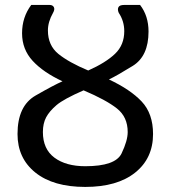

<svg xmlns="http://www.w3.org/2000/svg" viewBox="-20 -737 680 765"><path d="M488.8 -210.9Q488.8 -271 445.8 -304.9Q402.8 -338.9 313 -377Q233.4 -342.3 205.1 -318.1Q176.8 -293.9 163.8 -269.5Q150.9 -245.1 150.9 -210.9Q150.9 -143.1 196.8 -108.9Q242.7 -74.7 319.8 -74.7Q439.9 -74.7 464.4 -125.7Q488.8 -176.8 488.8 -210.9ZM571.8 -611.3Q571.8 -513.2 508.8 -474.4Q445.8 -435.5 414.1 -420.4Q499.5 -380.4 544.7 -332.3Q589.8 -284.2 589.8 -203.1Q589.8 -106 518.3 -49.1Q446.8 7.8 319.6 7.8Q192.4 7.8 121.1 -49.3Q49.8 -106.4 49.8 -203.1Q49.8 -314.9 121.6 -356.2Q193.4 -397.5 229 -413.1Q152.3 -448.7 110.1 -494.6Q67.9 -540.5 67.9 -604.5Q67.9 -668.5 104.5 -717.3H177.7Q189.9 -717.3 194.6 -708.5Q199.2 -699.7 191.4 -686Q170.9 -649.9 170.9 -615.7Q170.9 -556.2 212.6 -522.2Q254.4 -488.3 331.5 -456.1Q401.4 -487.3 438.2 -522.5Q475.1 -557.6 475.1 -612.8Q475.1 -652.8 453.1 -686Q447.3 -699.2 451.9 -708.3Q456.5 -717.3 474.6 -717.3H538.1Q571.8 -673.8 571.8 -611.3Z"/></svg>

Font: Lato-Medium
Style: Regular
Weight: 500
Designer: Lukasz Dziedzic
Foundry: tyPoland Lukasz Dziedzic
Version: Version 2.006; 2014-01-15